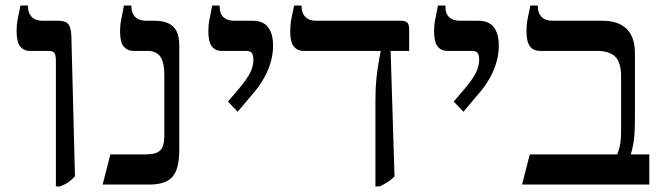

<svg xmlns="http://www.w3.org/2000/svg" viewBox="-20 -667 2412 694"><path d="M182 7V-447Q182 -467 177 -475Q172 -483 155 -483H89Q65 -483 52.5 -499.5Q40 -516 40 -555Q40 -566 41 -577.5Q42 -589 45.5 -605.5Q49 -622 54 -647H81V-644Q81 -620 94.5 -606Q108 -592 134 -592H191Q217 -592 227 -579.5Q237 -567 238 -535L251 -30Q240 -18 228.5 -9.5Q217 -1 197 7Z M351 0 379 -109H507Q534 -109 548.5 -116Q563 -123 568.5 -138.5Q574 -154 574 -179V-393Q574 -443 559 -463Q544 -483 514 -483H463Q440 -483 427 -499Q414 -515 414 -552Q414 -565 415 -576Q416 -587 419.5 -603Q423 -619 428 -647H455V-644Q455 -619 469 -605.5Q483 -592 508 -592H540Q567 -592 587 -583.5Q607 -575 617.5 -555.5Q628 -536 628 -503V-124Q628 -81 618 -53.5Q608 -26 584.5 -13Q561 0 521 0Z M839 -263 804 -300 835 -336Q871 -378 883.5 -402.5Q896 -427 896 -452Q896 -466 891 -474.5Q886 -483 870 -483H782Q758 -483 745.5 -499.5Q733 -516 733 -555Q733 -566 734 -576.5Q735 -587 738.5 -603Q742 -619 747 -647H774V-643Q774 -617 788 -604.5Q802 -592 827 -592H893Q931 -592 949 -568.5Q967 -545 967 -502Q967 -472 958.5 -442.5Q950 -413 935.5 -387Q921 -361 904 -340Z M1337 7V-304Q1337 -349 1340.5 -382.5Q1344 -416 1348.5 -441Q1353 -466 1356 -482V-483H1078Q1055 -483 1042 -499Q1029 -515 1029 -552Q1029 -565 1030 -577Q1031 -589 1034.5 -605.5Q1038 -622 1043 -647H1070V-644Q1070 -620 1083.5 -606Q1097 -592 1123 -592H1429Q1446 -592 1452.5 -585Q1459 -578 1459 -559V-483H1392L1406 -29Q1395 -18 1382 -9.5Q1369 -1 1352 7Z M1655 -263 1620 -300 1651 -336Q1687 -378 1699.5 -402.5Q1712 -427 1712 -452Q1712 -466 1707 -474.5Q1702 -483 1686 -483H1598Q1574 -483 1561.5 -499.5Q1549 -516 1549 -555Q1549 -566 1550 -576.5Q1551 -587 1554.5 -603Q1558 -619 1563 -647H1590V-643Q1590 -617 1604 -604.5Q1618 -592 1643 -592H1709Q1747 -592 1765 -568.5Q1783 -545 1783 -502Q1783 -472 1774.5 -442.5Q1766 -413 1751.5 -387Q1737 -361 1720 -340Z M1867 0 1895 -109H2211Q2217 -125 2220 -137.5Q2223 -150 2224 -166Q2225 -182 2225 -209V-391Q2225 -442 2203.5 -462.5Q2182 -483 2138 -483H1932Q1908 -483 1895.5 -499.5Q1883 -516 1883 -555Q1883 -566 1884 -577.5Q1885 -589 1888.5 -605.5Q1892 -622 1897 -647H1924V-644Q1924 -620 1937.5 -606Q1951 -592 1977 -592H2158Q2216 -592 2245.5 -562Q2275 -532 2275 -476V-242Q2275 -209 2273.5 -185Q2272 -161 2268.5 -143Q2265 -125 2260 -109H2327V0Z"/></svg>

Font: Noto Serif Hebrew
Style: Regular
Weight: 400
Designer: Monotype Design Team
Foundry: Monotype Imaging Inc.
Version: Version 2.003